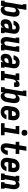

<svg xmlns="http://www.w3.org/2000/svg" viewBox="2336 -3156 813 5555"><g transform="rotate(90 2742.5 -378.5)"><path d="M245 8Q225 8 206.5 2Q188 -4 175.5 -17.5Q163 -31 155.5 -48.5Q148 -66 145 -85L131 0H-15V-105H23L110 -630H86V-735H252L207 -462Q218 -479 232 -493.5Q246 -508 263 -518.5Q280 -529 299 -533.5Q318 -538 337 -538Q362 -538 384.5 -528Q407 -518 420.5 -498.5Q434 -479 440 -455.5Q446 -432 447.5 -407.5Q449 -383 447 -357.5Q445 -332 441 -307L419 -177Q415 -154 409 -132.5Q403 -111 392.5 -90Q382 -69 366.5 -50.5Q351 -32 331.5 -18.5Q312 -5 290 1.5Q268 8 245 8ZM209 -97Q226 -97 243 -105.5Q260 -114 271 -128.5Q282 -143 288 -160Q294 -177 297 -194L318 -324Q320 -336 321 -348Q322 -360 321.5 -371.5Q321 -383 317.5 -394.5Q314 -406 307.5 -415Q301 -424 290.5 -428.5Q280 -433 268 -433Q253 -433 238 -426.5Q223 -420 212.5 -407.5Q202 -395 196.5 -380.5Q191 -366 189 -351L167 -221Q165 -208 163.5 -195Q162 -182 162.5 -169.5Q163 -157 164.5 -144.5Q166 -132 171 -121Q176 -110 186.5 -103.5Q197 -97 209 -97Z M646 8Q625 8 604 3Q583 -2 567 -14Q551 -26 541 -43.5Q531 -61 526 -81Q521 -101 521 -122.5Q521 -144 525 -166Q529 -191 539.5 -216Q550 -241 569.5 -260.5Q589 -280 613.5 -293Q638 -306 663.5 -313.5Q689 -321 715 -323.5Q741 -326 766 -326H811L815 -353Q817 -367 817 -381.5Q817 -396 811 -408Q805 -420 792.5 -426.5Q780 -433 766 -433Q753 -433 739 -428.5Q725 -424 714 -414Q703 -404 697 -391Q691 -378 688 -364H564Q568 -388 577 -410.5Q586 -433 600 -453.5Q614 -474 633 -490.5Q652 -507 674 -518Q696 -529 719.5 -533.5Q743 -538 766 -538Q793 -538 819.5 -533.5Q846 -529 868.5 -517Q891 -505 907.5 -485.5Q924 -466 932.5 -441.5Q941 -417 941.5 -390Q942 -363 937 -335L899 -105H923V0H757L769 -75Q759 -58 746.5 -42.5Q734 -27 718 -15Q702 -3 683 2.5Q664 8 646 8Q646 8 646 8Q646 8 646 8ZM685 -97Q704 -97 724 -105.5Q744 -114 758 -129.5Q772 -145 779.5 -164.5Q787 -184 790 -204L793 -221H766Q755 -221 743.5 -220Q732 -219 720.5 -217Q709 -215 697.5 -211Q686 -207 675.5 -200.5Q665 -194 658.5 -183.5Q652 -173 650 -161Q649 -154 649 -146.5Q649 -139 649.5 -132Q650 -125 652.5 -118.5Q655 -112 659 -106.5Q663 -101 670 -99Q677 -97 685 -97Z M1165 8Q1139 8 1115.5 -1.5Q1092 -11 1075.5 -29Q1059 -47 1050 -70.5Q1041 -94 1038 -119Q1035 -144 1036.5 -170.5Q1038 -197 1043 -223L1076 -425H1052V-530H1218L1165 -206Q1163 -195 1162 -183Q1161 -171 1161.5 -159.5Q1162 -148 1164 -137Q1166 -126 1171.5 -116.5Q1177 -107 1187 -102Q1197 -97 1208 -97Q1223 -97 1238 -104Q1253 -111 1263 -123Q1273 -135 1278.5 -149.5Q1284 -164 1286 -179L1327 -425H1303V-530H1470L1399 -105H1423V0H1257L1266 -55Q1258 -42 1247.5 -29.5Q1237 -17 1224 -8Q1211 1 1195.5 4.5Q1180 8 1165 8Z M1646 8Q1625 8 1604 3Q1583 -2 1567 -14Q1551 -26 1541 -43.5Q1531 -61 1526 -81Q1521 -101 1521 -122.5Q1521 -144 1525 -166Q1529 -191 1539.5 -216Q1550 -241 1569.5 -260.5Q1589 -280 1613.5 -293Q1638 -306 1663.5 -313.5Q1689 -321 1715 -323.5Q1741 -326 1766 -326H1811L1815 -353Q1817 -367 1817 -381.5Q1817 -396 1811 -408Q1805 -420 1792.5 -426.5Q1780 -433 1766 -433Q1753 -433 1739 -428.5Q1725 -424 1714 -414Q1703 -404 1697 -391Q1691 -378 1688 -364H1564Q1568 -388 1577 -410.5Q1586 -433 1600 -453.5Q1614 -474 1633 -490.5Q1652 -507 1674 -518Q1696 -529 1719.5 -533.5Q1743 -538 1766 -538Q1793 -538 1819.5 -533.5Q1846 -529 1868.5 -517Q1891 -505 1907.5 -485.5Q1924 -466 1932.5 -441.5Q1941 -417 1941.5 -390Q1942 -363 1937 -335L1899 -105H1923V0H1757L1769 -75Q1759 -58 1746.5 -42.5Q1734 -27 1718 -15Q1702 -3 1683 2.5Q1664 8 1646 8Q1646 8 1646 8Q1646 8 1646 8ZM1685 -97Q1704 -97 1724 -105.5Q1744 -114 1758 -129.5Q1772 -145 1779.5 -164.5Q1787 -184 1790 -204L1793 -221H1766Q1755 -221 1743.5 -220Q1732 -219 1720.5 -217Q1709 -215 1697.5 -211Q1686 -207 1675.5 -200.5Q1665 -194 1658.5 -183.5Q1652 -173 1650 -161Q1649 -154 1649 -146.5Q1649 -139 1649.5 -132Q1650 -125 1652.5 -118.5Q1655 -112 1659 -106.5Q1663 -101 1670 -99Q1677 -97 1685 -97Z M2022 0V-105H2094L2147 -425H2089V-530H2289L2274 -442Q2285 -461 2298.5 -479Q2312 -497 2329.5 -510.5Q2347 -524 2367.5 -531Q2388 -538 2409 -538Q2427 -538 2443.5 -532.5Q2460 -527 2468.5 -513.5Q2477 -500 2479.5 -483Q2482 -466 2482 -448.5Q2482 -431 2479.5 -413Q2477 -395 2474 -378H2349Q2350 -384 2350.5 -390Q2351 -396 2351.5 -402Q2352 -408 2351 -413.5Q2350 -419 2347.5 -424Q2345 -429 2339.5 -431Q2334 -433 2328 -433Q2315 -433 2304 -424.5Q2293 -416 2285 -404.5Q2277 -393 2272 -380.5Q2267 -368 2263 -355.5Q2259 -343 2256.5 -330Q2254 -317 2252 -304L2219 -105H2289V0Z M2745 8Q2725 8 2706.5 2Q2688 -4 2675.5 -17.5Q2663 -31 2655.5 -48.5Q2648 -66 2645 -85L2631 0H2485V-105H2523L2610 -630H2586V-735H2752L2707 -462Q2718 -479 2732 -493.5Q2746 -508 2763 -518.5Q2780 -529 2799 -533.5Q2818 -538 2837 -538Q2862 -538 2884.5 -528Q2907 -518 2920.5 -498.5Q2934 -479 2940 -455.5Q2946 -432 2947.5 -407.5Q2949 -383 2947 -357.5Q2945 -332 2941 -307L2919 -177Q2915 -154 2909 -132.5Q2903 -111 2892.5 -90Q2882 -69 2866.5 -50.5Q2851 -32 2831.5 -18.5Q2812 -5 2790 1.5Q2768 8 2745 8ZM2709 -97Q2726 -97 2743 -105.5Q2760 -114 2771 -128.5Q2782 -143 2788 -160Q2794 -177 2797 -194L2818 -324Q2820 -336 2821 -348Q2822 -360 2821.5 -371.5Q2821 -383 2817.5 -394.5Q2814 -406 2807.5 -415Q2801 -424 2790.5 -428.5Q2780 -433 2768 -433Q2753 -433 2738 -426.5Q2723 -420 2712.5 -407.5Q2702 -395 2696.5 -380.5Q2691 -366 2689 -351L2667 -221Q2665 -208 2663.5 -195Q2662 -182 2662.5 -169.5Q2663 -157 2664.5 -144.5Q2666 -132 2671 -121Q2676 -110 2686.5 -103.5Q2697 -97 2709 -97Z M3210 8Q3180 8 3151.5 2Q3123 -4 3099.5 -19Q3076 -34 3060 -57Q3044 -80 3036.5 -107Q3029 -134 3029.5 -164Q3030 -194 3035 -223L3056 -353Q3060 -378 3068.5 -402.5Q3077 -427 3091.5 -449Q3106 -471 3126.5 -489Q3147 -507 3170.5 -518.5Q3194 -530 3219.5 -534Q3245 -538 3270 -538Q3299 -538 3327.5 -532Q3356 -526 3379 -510.5Q3402 -495 3417 -472Q3432 -449 3439.5 -422Q3447 -395 3446 -365.5Q3445 -336 3441 -307L3425 -213H3158L3157 -206Q3155 -194 3154 -182Q3153 -170 3154 -158Q3155 -146 3158.5 -135Q3162 -124 3169 -115Q3176 -106 3187 -101.5Q3198 -97 3210 -97Q3223 -97 3236.5 -100.5Q3250 -104 3261 -112.5Q3272 -121 3279.5 -133Q3287 -145 3290 -159H3414Q3406 -124 3388 -92Q3370 -60 3342 -36.5Q3314 -13 3279 -2.5Q3244 8 3210 8ZM3175 -317H3317L3318 -324Q3320 -336 3321 -348Q3322 -360 3321 -371.5Q3320 -383 3317 -394.5Q3314 -406 3307.5 -415Q3301 -424 3290 -428.5Q3279 -433 3267 -433Q3250 -433 3233 -424.5Q3216 -416 3204.5 -402Q3193 -388 3187 -371Q3181 -354 3178 -336Z M3529 0V-105H3656L3709 -425H3610V-530H3851L3781 -105H3879V0ZM3806 -595Q3786 -595 3767.5 -602.5Q3749 -610 3737.5 -625Q3726 -640 3723 -660Q3720 -680 3723 -701Q3725 -715 3732.5 -728Q3740 -741 3752 -749.5Q3764 -758 3778 -761.5Q3792 -765 3806 -765Q3827 -765 3845.5 -757.5Q3864 -750 3875.5 -735Q3887 -720 3890 -700Q3893 -680 3890 -659Q3887 -645 3880 -632Q3873 -619 3861 -610.5Q3849 -602 3834.5 -598.5Q3820 -595 3806 -595Z M4248 8Q4221 8 4196.5 0.5Q4172 -7 4154.5 -23.5Q4137 -40 4127 -63Q4117 -86 4113 -112Q4109 -138 4111 -164Q4113 -190 4117 -217L4152 -425H4068V-530H4169L4203 -735H4328L4294 -530H4418V-425H4277L4239 -199Q4238 -189 4236.5 -179Q4235 -169 4235 -159Q4235 -149 4235.5 -139Q4236 -129 4239 -120Q4242 -111 4248.5 -104Q4255 -97 4265 -97Q4275 -97 4283.5 -103.5Q4292 -110 4297.5 -118Q4303 -126 4307 -135.5Q4311 -145 4314 -154.5Q4317 -164 4319.5 -173.5Q4322 -183 4323 -192Q4324 -193 4324 -194.5Q4324 -196 4324 -197H4448Q4448 -195 4447.5 -192.5Q4447 -190 4447 -187Q4443 -162 4435 -138.5Q4427 -115 4414.5 -92.5Q4402 -70 4384 -50Q4366 -30 4344 -16.5Q4322 -3 4297 2.5Q4272 8 4248 8Z M4710 8Q4680 8 4651.5 2Q4623 -4 4599.5 -19Q4576 -34 4560 -57Q4544 -80 4536.5 -107Q4529 -134 4529.5 -164Q4530 -194 4535 -223L4556 -353Q4560 -378 4568.5 -402.5Q4577 -427 4591.5 -449Q4606 -471 4626.5 -489Q4647 -507 4670.5 -518.5Q4694 -530 4719.5 -534Q4745 -538 4770 -538Q4799 -538 4827.5 -532Q4856 -526 4879 -510.5Q4902 -495 4917 -472Q4932 -449 4939.5 -422Q4947 -395 4946 -365.5Q4945 -336 4941 -307L4925 -213H4658L4657 -206Q4655 -194 4654 -182Q4653 -170 4654 -158Q4655 -146 4658.5 -135Q4662 -124 4669 -115Q4676 -106 4687 -101.5Q4698 -97 4710 -97Q4723 -97 4736.5 -100.5Q4750 -104 4761 -112.5Q4772 -121 4779.5 -133Q4787 -145 4790 -159H4914Q4906 -124 4888 -92Q4870 -60 4842 -36.5Q4814 -13 4779 -2.5Q4744 8 4710 8ZM4675 -317H4817L4818 -324Q4820 -336 4821 -348Q4822 -360 4821 -371.5Q4820 -383 4817 -394.5Q4814 -406 4807.5 -415Q4801 -424 4790 -428.5Q4779 -433 4767 -433Q4750 -433 4733 -424.5Q4716 -416 4704.5 -402Q4693 -388 4687 -371Q4681 -354 4678 -336Z M4985 0V-105H5023L5076 -425H5052V-530H5218L5209 -475Q5217 -488 5227.5 -500.5Q5238 -513 5251.5 -522Q5265 -531 5280 -534.5Q5295 -538 5310 -538Q5336 -538 5359.5 -528.5Q5383 -519 5399.5 -501Q5416 -483 5425 -459.5Q5434 -436 5437 -411Q5440 -386 5438.5 -359.5Q5437 -333 5433 -307L5399 -105H5423V0H5237V-105H5274L5310 -324Q5310 -324 5310 -324Q5310 -324 5310 -324Q5312 -335 5313.5 -347Q5315 -359 5314.5 -370.5Q5314 -382 5311.5 -393Q5309 -404 5303.5 -413.5Q5298 -423 5288 -428Q5278 -433 5267 -433Q5252 -433 5237.5 -426Q5223 -419 5212.5 -407Q5202 -395 5196.5 -380.5Q5191 -366 5189 -351L5148 -105H5172V0Z"/></g></svg>

Font: Iosevka Slab Extrabold Oblique
Style: Regular
Weight: 800
Italic angle: -9°
Monospace: yes
Designer: Belleve Invis
Foundry: Belleve Invis
Version: Version 11.1.1; ttfautohint (v1.8.3)